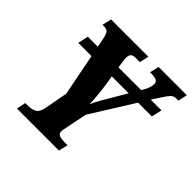

<svg xmlns="http://www.w3.org/2000/svg" viewBox="-178 -886 1058 1058"><g transform="rotate(45 351.0 -357.0)"><path d="M92 0 103 -54H127Q153 -54 173.5 -65Q194 -76 201 -115L226 -250L178 -495H75L88 -556H166L156 -607Q150 -637 141.5 -648.5Q133 -660 110 -660H99L111 -714H402L390 -660H355Q335 -660 327 -651Q319 -642 319 -625Q319 -612 321.5 -594Q324 -576 327 -556H503L509 -564Q532 -603 532 -631Q532 -646 519.5 -653Q507 -660 478 -660H469L482 -714H702L690 -660H675Q659 -660 649 -653.5Q639 -647 626 -628.5Q613 -610 590 -574L579 -556H662L648 -495H541L384 -244L358 -115Q356 -103 354.5 -96.5Q353 -90 353 -86Q353 -65 369.5 -59.5Q386 -54 412 -54H432L419 0ZM342 -460Q348 -422 352.5 -380.5Q357 -339 358 -299Q365 -318 382.5 -349.5Q400 -381 422 -417L468 -495H336Z"/></g></svg>

Font: Noto Serif ExtraCondensed ExtraBold
Style: Italic
Weight: 800
Width: 2
Italic angle: -12°
Designer: Monotype Design Team
Foundry: Monotype Imaging Inc.
Version: Version 2.013